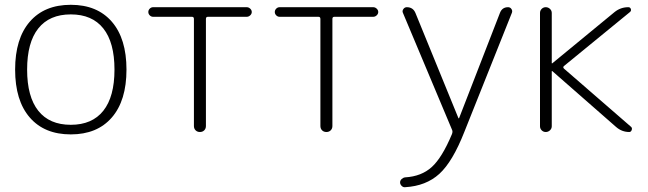

<svg xmlns="http://www.w3.org/2000/svg" viewBox="-20 -550 2701 800"><path d="M410.5 -431.5Q364 -490 275 -490Q186 -490 139.5 -431.5Q93 -373 93 -260Q93 -147 139.5 -88.5Q186 -30 275 -30Q364 -30 410.5 -88.5Q457 -147 457 -260Q457 -373 410.5 -431.5ZM446 -60.5Q385 10 275 10Q165 10 104 -60.5Q43 -131 43 -260Q43 -389 104 -459.5Q165 -530 275 -530Q385 -530 446 -459.5Q507 -389 507 -260Q507 -131 446 -60.5Z M618 -480Q610 -480 604 -486Q598 -492 598 -500Q598 -508 604 -514Q610 -520 618 -520H1008Q1016 -520 1022.5 -514Q1029 -508 1029 -500Q1029 -492 1022.5 -486Q1016 -480 1008 -480H846Q838 -480 838 -471V-25Q838 -14 831 -7Q824 0 813 0Q802 0 795 -7Q788 -14 788 -25V-471Q788 -480 780 -480Z M1145 -480Q1137 -480 1131 -486Q1125 -492 1125 -500Q1125 -508 1131 -514Q1137 -520 1145 -520H1535Q1543 -520 1549.5 -514Q1556 -508 1556 -500Q1556 -492 1549.5 -486Q1543 -480 1535 -480H1373Q1365 -480 1365 -471V-25Q1365 -14 1358 -7Q1351 0 1340 0Q1329 0 1322 -7Q1315 -14 1315 -25V-471Q1315 -480 1307 -480Z M1668 230Q1660 231 1653.5 224.5Q1647 218 1647 210Q1647 202 1653.5 196Q1660 190 1668 189Q1736 185 1779 146Q1822 107 1863 9Q1867 -1 1864 -8L1659 -496Q1655 -504 1660.5 -512Q1666 -520 1675 -520Q1701 -520 1711 -496L1890 -58Q1890 -57 1891 -57Q1893 -57 1893 -58L2063 -496Q2072 -520 2097 -520Q2106 -520 2111 -512.5Q2116 -505 2113 -497L1915 -1Q1866 124 1810.5 174.5Q1755 225 1668 230Z M2230 -24V-496Q2230 -506 2237 -513Q2244 -520 2254 -520Q2264 -520 2271.5 -513Q2279 -506 2279 -496V-287Q2279 -286 2280 -286H2281L2541 -500Q2566 -520 2598 -520Q2606 -520 2608.5 -512.5Q2611 -505 2605 -500L2330 -275Q2324 -270 2330 -264L2610 -21Q2615 -16 2612 -8Q2609 0 2602 0Q2571 0 2547 -21L2281 -254H2280Q2279 -254 2279 -253V-24Q2279 -14 2271.5 -7Q2264 0 2254 0Q2244 0 2237 -7Q2230 -14 2230 -24Z"/></svg>

Font: Rounded Mplus 1c Light
Style: Regular
Weight: 300
Version: Version 1.059.20150529